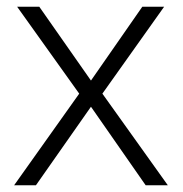

<svg xmlns="http://www.w3.org/2000/svg" viewBox="-20 -645 544 572"><path d="M216 -366 22 -93H87L251 -327L414 -93H480L285 -366L469 -625H404L251 -405L97 -625H31Z"/></svg>

Font: Noto Sans Telugu UI Light
Style: Regular
Weight: 300
Designer: Jelle Bosma - Monotype Design Team
Foundry: Monotype Imaging Inc.
Version: Version 2.005